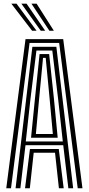

<svg xmlns="http://www.w3.org/2000/svg" viewBox="-20 -1010 476 1030"><path d="M13.6 0 116.9 -800H319.1L422.4 0H397L297.4 -779.7H138.6L39 0ZM114.3 0 140.7 -210.7H295.3L321.7 0H296L275.2 -190.6H160.8L140 0ZM63.5 0 153.7 -759.1H282.3L372.5 0H346.7L319.3 -230.9H116.7L89.3 0ZM118.3 -251H316.9L292 -477.4L260.6 -738.8H175.4L143.2 -477.4ZM146.5 -271.1 167.2 -477.4 192.3 -719.9H243.7L269.6 -477.4L289.5 -271.1ZM172.5 -291.2H263.5L246.5 -477.4L225.2 -699.4H210.8L189.6 -477.4ZM152.3 -845 40.8 -990.3H68.6L176.2 -845ZM198.7 -845 94.7 -990.3H122.5L222.5 -845ZM245 -845 148.7 -990.3H176.4L269 -845Z"/></svg>

Font: Big Shoulders Inline Display SC Thin
Style: Regular
Weight: 100
Designer: Patric King
Foundry: XO Type Co
Version: Version 2.002